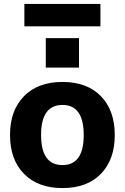

<svg xmlns="http://www.w3.org/2000/svg" viewBox="-20 -947 635 977"><path d="M213 -603V-753H382V-603ZM104 -813V-927H491V-813ZM102 -457.5Q173 -530 298 -530Q423 -530 493.5 -457.5Q564 -385 564 -260Q564 -135 493.5 -62.5Q423 10 298 10Q173 10 102 -62.5Q31 -135 31 -260Q31 -385 102 -457.5ZM298 -107Q406 -107 406 -260Q406 -413 298 -413Q189 -413 189 -260Q189 -107 298 -107Z"/></svg>

Font: M PLUS 1p ExtraBold
Style: Regular
Weight: 800
Version: Version 1.062